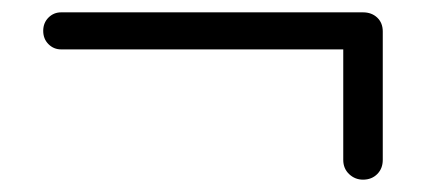

<svg xmlns="http://www.w3.org/2000/svg" viewBox="-20 -420 690 311"><path d="M568 -129Q555 -129 545.5 -138Q536 -147 536 -161V-350L553 -340H79Q67 -340 58.5 -348.5Q50 -357 50 -370Q50 -383 58.5 -391.5Q67 -400 79 -400H568Q582 -400 591 -391.5Q600 -383 600 -369V-161Q600 -147 591 -138Q582 -129 568 -129Z"/></svg>

Font: Quicksand Light
Style: Regular
Weight: 400
Version: Version 3.004